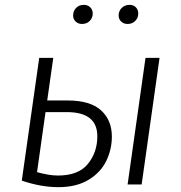

<svg xmlns="http://www.w3.org/2000/svg" viewBox="-20 -762 746 793"><path d="M442 -198Q442 -145 419 -97.5Q396 -50 346 -19.5Q296 11 221 11Q149 11 70 -16L142 -523H200L175 -347H260Q352 -347 397 -306.5Q442 -266 442 -198ZM639 -523 565 0H507L581 -523ZM382 -199Q382 -299 256 -299H168L133 -51Q183 -37 219 -37Q304 -37 343 -85Q382 -133 382 -199ZM282 -698Q282 -717 294.5 -729.5Q307 -742 326 -742Q342 -742 352.5 -732Q363 -722 363 -706Q363 -688 350.5 -675.5Q338 -663 319 -663Q303 -663 292.5 -673Q282 -683 282 -698ZM470 -698Q470 -717 483 -729.5Q496 -742 515 -742Q531 -742 541 -732Q551 -722 551 -706Q551 -688 538.5 -675.5Q526 -663 507 -663Q491 -663 480.5 -673Q470 -683 470 -698Z"/></svg>

Font: FiraGO Light
Style: Italic
Weight: 300
Italic angle: -8°
Designer: bBox Type GmbH
Foundry: bBox Type GmbH
Version: Version 1.001